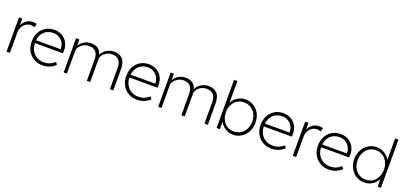

<svg xmlns="http://www.w3.org/2000/svg" viewBox="24 -1750 5844 2771"><g transform="rotate(20 2945.5 -365.0)"><path d="M70 0V-525H120L121 -420Q139 -465 182 -498.5Q225 -532 285 -532Q319 -532 343 -523L329 -469Q300 -479 273 -479Q226 -479 192 -455Q158 -431 140 -394.5Q122 -358 122 -321V0Z M625 10Q547 10 487.5 -25Q428 -60 394.5 -121Q361 -182 361 -261Q361 -341 393.5 -402Q426 -463 483 -497.5Q540 -532 615 -532Q681 -532 734 -501.5Q787 -471 817 -416Q847 -361 844 -288L843 -255H412Q414 -190 442 -141Q470 -92 518 -65Q566 -38 629 -38Q721 -38 793 -104L819 -67Q782 -32 731.5 -11Q681 10 625 10ZM616 -484Q530 -484 477 -433.5Q424 -383 414 -299H792V-307Q791 -359 767 -399Q743 -439 703 -461.5Q663 -484 616 -484Z M947 0V-525H997L998 -428Q1029 -479 1076.5 -505Q1124 -531 1178 -531Q1240 -531 1282 -504Q1324 -477 1343 -415Q1368 -469 1420.5 -500Q1473 -531 1531 -531Q1617 -531 1663 -481Q1709 -431 1709 -323V0H1657V-322Q1657 -407 1622 -445.5Q1587 -484 1518 -484Q1471 -484 1434 -463.5Q1397 -443 1375.5 -411.5Q1354 -380 1354 -347V0H1303V-322Q1303 -406 1267.5 -445Q1232 -484 1166 -484Q1117 -484 1079 -462.5Q1041 -441 1019 -410.5Q997 -380 997 -355V0Z M2077 10Q1999 10 1939.5 -25Q1880 -60 1846.5 -121Q1813 -182 1813 -261Q1813 -341 1845.5 -402Q1878 -463 1935 -497.5Q1992 -532 2067 -532Q2133 -532 2186 -501.5Q2239 -471 2269 -416Q2299 -361 2296 -288L2295 -255H1864Q1866 -190 1894 -141Q1922 -92 1970 -65Q2018 -38 2081 -38Q2173 -38 2245 -104L2271 -67Q2234 -32 2183.5 -11Q2133 10 2077 10ZM2068 -484Q1982 -484 1929 -433.5Q1876 -383 1866 -299H2244V-307Q2243 -359 2219 -399Q2195 -439 2155 -461.5Q2115 -484 2068 -484Z M2399 0V-525H2449L2450 -428Q2481 -479 2528.5 -505Q2576 -531 2630 -531Q2692 -531 2734 -504Q2776 -477 2795 -415Q2820 -469 2872.5 -500Q2925 -531 2983 -531Q3069 -531 3115 -481Q3161 -431 3161 -323V0H3109V-322Q3109 -407 3074 -445.5Q3039 -484 2970 -484Q2923 -484 2886 -463.5Q2849 -443 2827.5 -411.5Q2806 -380 2806 -347V0H2755V-322Q2755 -406 2719.5 -445Q2684 -484 2618 -484Q2569 -484 2531 -462.5Q2493 -441 2471 -410.5Q2449 -380 2449 -355V0Z M3550 10Q3507 10 3466.5 -6Q3426 -22 3394.5 -50Q3363 -78 3346 -113L3345 -1H3295V-740H3346V-402Q3370 -458 3425 -495Q3480 -532 3546 -532Q3619 -532 3675.5 -497.5Q3732 -463 3764.5 -402Q3797 -341 3797 -262Q3797 -184 3764 -122.5Q3731 -61 3675 -25.5Q3619 10 3550 10ZM3543 -38Q3602 -38 3648.5 -67Q3695 -96 3721.5 -146.5Q3748 -197 3748 -262Q3748 -326 3722 -376.5Q3696 -427 3649.5 -455.5Q3603 -484 3543 -484Q3486 -484 3441 -455.5Q3396 -427 3370 -377Q3344 -327 3344 -261Q3344 -196 3370 -145.5Q3396 -95 3441 -66.5Q3486 -38 3543 -38Z M4141 10Q4063 10 4003.5 -25Q3944 -60 3910.5 -121Q3877 -182 3877 -261Q3877 -341 3909.5 -402Q3942 -463 3999 -497.5Q4056 -532 4131 -532Q4197 -532 4250 -501.5Q4303 -471 4333 -416Q4363 -361 4360 -288L4359 -255H3928Q3930 -190 3958 -141Q3986 -92 4034 -65Q4082 -38 4145 -38Q4237 -38 4309 -104L4335 -67Q4298 -32 4247.5 -11Q4197 10 4141 10ZM4132 -484Q4046 -484 3993 -433.5Q3940 -383 3930 -299H4308V-307Q4307 -359 4283 -399Q4259 -439 4219 -461.5Q4179 -484 4132 -484Z M4466 0V-525H4516L4517 -420Q4535 -465 4578 -498.5Q4621 -532 4681 -532Q4715 -532 4739 -523L4725 -469Q4696 -479 4669 -479Q4622 -479 4588 -455Q4554 -431 4536 -394.5Q4518 -358 4518 -321V0Z M5021 10Q4943 10 4883.5 -25Q4824 -60 4790.5 -121Q4757 -182 4757 -261Q4757 -341 4789.5 -402Q4822 -463 4879 -497.5Q4936 -532 5011 -532Q5077 -532 5130 -501.5Q5183 -471 5213 -416Q5243 -361 5240 -288L5239 -255H4808Q4810 -190 4838 -141Q4866 -92 4914 -65Q4962 -38 5025 -38Q5117 -38 5189 -104L5215 -67Q5178 -32 5127.5 -11Q5077 10 5021 10ZM5012 -484Q4926 -484 4873 -433.5Q4820 -383 4810 -299H5188V-307Q5187 -359 5163 -399Q5139 -439 5099 -461.5Q5059 -484 5012 -484Z M5569 10Q5496 10 5439 -25Q5382 -60 5349 -121Q5316 -182 5316 -260Q5316 -338 5349.5 -399.5Q5383 -461 5439.5 -496.5Q5496 -532 5566 -532Q5609 -532 5649.5 -516Q5690 -500 5721 -472.5Q5752 -445 5769 -411V-740H5820V0H5769V-118Q5745 -63 5690 -26.5Q5635 10 5569 10ZM5573 -36Q5630 -36 5674.5 -64.5Q5719 -93 5745 -144Q5771 -195 5771 -261Q5771 -327 5745 -377.5Q5719 -428 5674 -457.5Q5629 -487 5572 -487Q5512 -487 5465.5 -457.5Q5419 -428 5393 -376.5Q5367 -325 5367 -260Q5367 -195 5393 -144.5Q5419 -94 5465.5 -65Q5512 -36 5573 -36Z"/></g></svg>

Font: Readex Pro ExtraLight
Style: Regular
Weight: 200
Designer: Bonnie Shaver-Troup, Thomas Jockin
Foundry: Lexend
Version: Version 1.203; ttfautohint (v1.8.3)